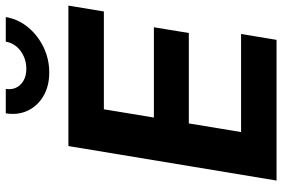

<svg xmlns="http://www.w3.org/2000/svg" viewBox="-178 -808 986 671"><g transform="rotate(-90 315.5 -473.0)"><path d="M19.5 0 140.1 -727.5H630.9L610.4 -603.5H268.6L239.7 -428.7H555.2L535.2 -306.6H219.2L189 -124H531.7L511.2 0ZM397 -794.4Q349.6 -794.4 314.9 -814.7Q280.3 -835 263.9 -869.4Q247.6 -903.8 254.4 -946.3H339.8Q335 -915 355 -894.8Q375 -874.5 410.6 -874.5Q434.1 -874.5 454.3 -883.8Q474.6 -893.1 488 -909.2Q501.5 -925.3 504.9 -946.3H590.8Q584 -903.8 555.9 -869.4Q527.8 -835 486.3 -814.7Q444.8 -794.4 397 -794.4Z"/></g></svg>

Font: Inter 16pt
Style: Bold Italic
Weight: 700
Italic angle: -9.3988°
Version: Version 4.001;git-66647c0bb